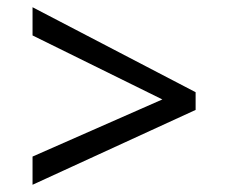

<svg xmlns="http://www.w3.org/2000/svg" viewBox="-20 -588 632 531"><path d="M70 -155 429 -313 70 -490V-568L521 -333V-284L70 -77Z"/></svg>

Font: utelugu15
Style: Book
Weight: 400
Designer: Jelle Bosma - Monotype Design Team
Foundry: Monotype Imaging Inc.
Version: Version 2.003